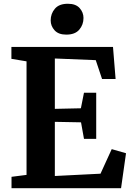

<svg xmlns="http://www.w3.org/2000/svg" viewBox="-20 -990 693 1010"><path d="M119.6 -70V-667.3L40 -680.5V-743H574.4L588.1 -574.3H516.9L483.7 -673.6L268.5 -682.3V-417.4L405.5 -420.4L421.8 -502.3H486.1V-259.6H421.8L406.2 -346.5L268.5 -349.1V-64.2L508.7 -76.3L567.7 -205.5L642.9 -183.9L616.8 0H40.6V-59.9ZM328.1 -807.9Q287.4 -807.9 267 -830.7Q246.6 -853.4 246.6 -882.7Q246.6 -918.2 268.8 -944.2Q291 -970.2 336.6 -970.2H337.6Q378.7 -970.2 398.9 -947.5Q419.2 -924.7 419.2 -895.5Q419.2 -859.9 397 -833.9Q374.7 -807.9 329.1 -807.9Z"/></svg>

Font: Merriweather Light
Style: Regular
Weight: 300
Version: Version 2.100